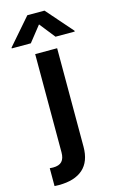

<svg xmlns="http://www.w3.org/2000/svg" viewBox="-198 -803 640 1056"><g transform="rotate(-15 122.0 -274.5)"><path d="M184.6 -530.3V30.3Q184.6 114.7 137 157Q89.4 199.2 0 199.2Q-15.6 199.2 -25.4 198.2V96.7Q-18.6 97.7 -6.8 97.7Q28.3 97.7 43.9 80.6Q59.6 63.5 59.6 29.3V-530.3ZM122.1 -682.6 51.8 -593.8H-56.6V-598.6L73.2 -748H170.9L301.8 -598.6V-593.8H192.4Z"/></g></svg>

Font: WEMIX Pretendard SemiBold
Style: Regular
Weight: 600
Designer: Base glyphs from Inter by Rasmus Andersson; Hangeul glyphs from Noto Sans CJK(Source Han Sans) by Jang Soo-young and Kan
Foundry: Kil Hyung-jin
Version: Version 1.000